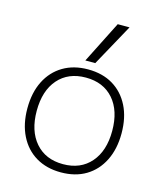

<svg xmlns="http://www.w3.org/2000/svg" viewBox="-118 -877 822 973"><g transform="rotate(15 293.0 -390.0)"><path d="M293 10Q218 10 162.5 -23Q107 -56 76.5 -117Q46 -178 46 -260Q46 -343 76.5 -403.5Q107 -464 162.5 -497Q218 -530 293 -530Q369 -530 424 -497Q479 -464 509.5 -403.5Q540 -343 540 -260Q540 -178 509.5 -117Q479 -56 424 -23Q369 10 293 10ZM293 -33Q385 -33 438 -94Q491 -155 491 -260Q491 -366 438 -426.5Q385 -487 293 -487Q201 -487 148 -426.5Q95 -366 95 -260Q95 -155 148 -94Q201 -33 293 -33ZM319 -570H267L378 -790H440Z"/></g></svg>

Font: M PLUS 2 Thin Light
Style: Regular
Weight: 300
Version: Version 1.001